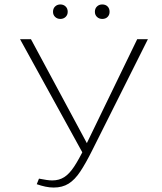

<svg xmlns="http://www.w3.org/2000/svg" viewBox="-20 -834 729 862"><path d="M221 8Q203 8 184 4Q165 0 145 -7L155 -32Q176 -28 189.5 -26Q203 -24 215 -24Q245 -24 268 -38.5Q291 -53 312.5 -85.5Q334 -118 360 -171L596 -658H644L393 -157Q365 -101 340.5 -64Q316 -27 288 -9.5Q260 8 221 8ZM354 -142 70 -658H119L382 -169ZM251 -749Q237 -749 227.5 -758Q218 -767 218 -781Q218 -796 227.5 -805Q237 -814 251 -814Q265 -814 274.5 -805Q284 -796 284 -781Q284 -767 274.5 -758Q265 -749 251 -749ZM439 -749Q425 -749 415.5 -758Q406 -767 406 -781Q406 -796 415.5 -805Q425 -814 439 -814Q454 -814 463 -805Q472 -796 472 -781Q472 -767 463 -758Q454 -749 439 -749Z"/></svg>

Font: Ysabeau SC ExtraLight
Style: Regular
Weight: 250
Designer: Christian Thalmann (Catharsis Fonts)
Version: Version 2.001;gftools[0.9.30]; featfreeze: smcp